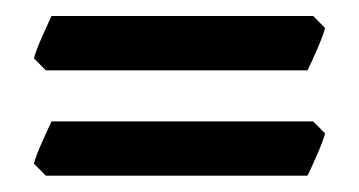

<svg xmlns="http://www.w3.org/2000/svg" viewBox="-20 -359 439 235"><path d="M363.3 -339.4 377.9 -324.7Q375.5 -315.4 367.7 -297.6Q359.9 -279.8 356.4 -272.9H36.1L21.5 -287.6Q23.9 -296.9 31.5 -314Q39.1 -331.1 43 -339.4ZM363.3 -210.4 377.9 -195.8Q375.5 -186.5 367.7 -168.7Q359.9 -150.9 356.4 -144H36.1L21.5 -158.7Q23.9 -168 31.5 -185.1Q39.1 -202.1 43 -210.4Z"/></svg>

Font: Namdhinggo ExtraBold
Style: Regular
Weight: 800
Designer: Victor Gaultney
Foundry: SIL International
Version: Version 3.001